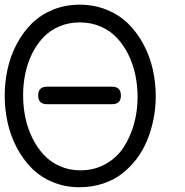

<svg xmlns="http://www.w3.org/2000/svg" viewBox="-20 -785 786 815"><path d="M456.1 -342.8H179.2Q142.1 -342.8 142.1 -379.9Q142.1 -417 179.2 -417H456.1Q493.2 -417 493.2 -378.9Q493.2 -342.8 456.1 -342.8ZM317.9 -765.1Q380.4 -765.1 433.8 -743.2Q487.3 -721.2 524.9 -683.8Q562.5 -646.5 589.1 -596.7Q615.7 -546.9 628.4 -491Q641.1 -435.1 641.1 -376Q641.1 -327.1 631.8 -280.3Q622.6 -233.4 605 -190.2Q587.4 -147 559.8 -110.6Q532.2 -74.2 497.3 -47.4Q462.4 -20.5 416.3 -5.4Q370.1 9.8 317.9 9.8Q256.3 9.8 204.1 -12Q151.9 -33.7 114.7 -71Q77.6 -108.4 51.3 -158.2Q24.9 -208 12.5 -263.9Q0 -319.8 0 -378.9Q0 -437.5 12.5 -493.2Q24.9 -548.8 51 -598.1Q77.1 -647.5 114.3 -684.6Q151.4 -721.7 203.9 -743.4Q256.3 -765.1 317.9 -765.1ZM318.8 -689.9Q271.5 -689.9 231.7 -672.9Q191.9 -655.8 163.8 -626.2Q135.7 -596.7 116.2 -557.1Q96.7 -517.6 87.4 -472.9Q78.1 -428.2 78.1 -380.9Q78.1 -332 87.6 -286.1Q97.2 -240.2 117.2 -199.5Q137.2 -158.7 165.5 -128.2Q193.8 -97.7 233.9 -79.8Q273.9 -62 320.8 -62Q380.4 -62 427.7 -88.4Q475.1 -114.7 504.2 -158.9Q533.2 -203.1 548.6 -258.1Q564 -313 564 -373Q564 -421.4 554.4 -467Q544.9 -512.7 524.9 -553.2Q504.9 -593.8 476.3 -624.3Q447.8 -654.8 407.2 -672.4Q366.7 -689.9 318.8 -689.9Z"/></svg>

Font: BPreplay
Style: Regular
Weight: 400
Designer: Magenta/George Triantafyllakos
Foundry: Magenta/George Triantafyllakos
Version: Version 1.00